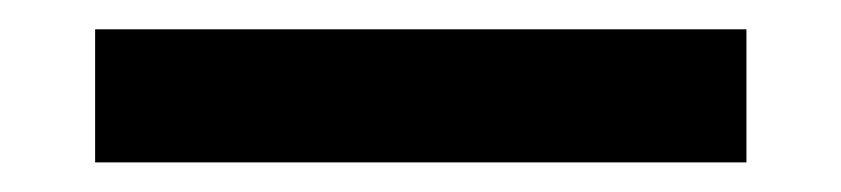

<svg xmlns="http://www.w3.org/2000/svg" viewBox="-20 -20 574 131"><path d="M489.3 90.8H44.9V0H489.3Z"/></svg>

Font: Roboto Avanza Slab
Style: Bold
Weight: 700
Designer: Google
Version: Version 1.100263; 2013; ttfautohint (v0.94.20-1c74) -l 8 -r 